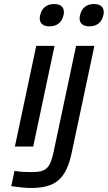

<svg xmlns="http://www.w3.org/2000/svg" viewBox="-20 -728 536 954"><path d="M160 -500 54 0H145L251 -500ZM36 197C80 203 103 206 133 206C252 206 308 165 336 32L449 -500H358L246 28C229 109 208 127 138 127C112 127 86 127 52 121ZM179 -651C172 -618 188 -597 226 -597C264 -597 288 -618 295 -651L296 -653C303 -687 287 -708 249 -708C211 -708 187 -687 180 -653ZM377 -651C370 -618 386 -597 424 -597C462 -597 486 -618 493 -651L494 -653C501 -687 485 -708 447 -708C409 -708 385 -687 378 -653Z"/></svg>

Font: LT Wave Text Italic
Style: Regular
Weight: 400
Designer: Daniel Lyons
Version: Version 2.5 (Glyphs App)